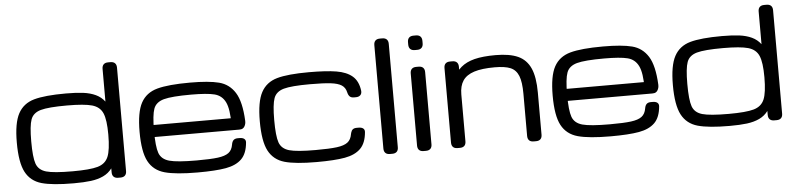

<svg xmlns="http://www.w3.org/2000/svg" viewBox="-45 -991 5152 1243"><g transform="rotate(-5 2531.0 -369.5)"><path d="M46.9 -284.2Q46.9 -410.6 79.8 -471.9Q112.8 -533.2 183.3 -553.2Q253.9 -573.2 391.1 -573.2Q457 -573.2 502.9 -567.4Q548.8 -561.5 583.7 -545.2Q618.7 -528.8 641.6 -498.5V-64.5Q618.7 -33.7 583.7 -17.3Q548.8 -1 503.2 4.9Q457.5 10.7 391.1 10.7Q253.4 10.7 183.1 -9.3Q112.8 -29.3 79.8 -91.6Q46.9 -153.8 46.9 -284.2ZM391.1 -495.1Q270 -495.1 220.2 -481Q170.4 -466.8 155.5 -425.8Q140.6 -384.8 140.6 -284.2Q140.6 -179.7 155.5 -137.7Q170.4 -95.7 219.7 -81.5Q269 -67.4 391.1 -67.4Q503.9 -67.4 554.2 -81.8Q604.5 -96.2 623 -140.1Q641.6 -184.1 641.6 -284.2Q641.6 -380.4 623 -423.3Q604.5 -466.3 554 -480.7Q503.4 -495.1 391.1 -495.1ZM641.6 -39.1V-710.9Q641.6 -730 651.6 -740Q661.6 -750 680.7 -750H696.3Q715.3 -750 725.3 -740Q735.4 -730 735.4 -710.9V-39.1Q735.4 -20 725.3 -10Q715.3 0 696.3 0H680.7Q661.6 0 651.6 -10Q641.6 -20 641.6 -39.1Z M844.7 -284.2Q844.7 -411.1 877.9 -472.2Q911.1 -533.2 983.6 -553.2Q1056.2 -573.2 1197.3 -573.2Q1319.3 -573.2 1385.5 -556.2Q1451.7 -539.1 1489 -479.7Q1526.4 -420.4 1532.2 -295.9Q1533.2 -274.9 1523.2 -258.8Q1513.2 -242.7 1494.6 -242.7H1481.9Q1469.7 -242.7 1460.4 -246.8Q1451.2 -251 1446.3 -259.3Q1441.4 -267.6 1441.4 -279.3Q1441.9 -380.4 1419.7 -425.5Q1397.5 -470.7 1349.4 -482.9Q1301.3 -495.1 1197.3 -495.1Q1071.8 -495.1 1020.3 -481Q968.8 -466.8 953.6 -425.8Q938.5 -384.8 938.5 -284.2Q938.5 -179.7 953.6 -137.7Q968.8 -95.7 1019.8 -81.5Q1070.8 -67.4 1197.3 -67.4Q1288.1 -67.4 1335.2 -73.5Q1382.3 -79.6 1405.3 -96.9Q1428.2 -114.3 1434.1 -150.4Q1437 -168.9 1446.5 -178.2Q1456.1 -187.5 1474.1 -187.5H1486.3Q1505.9 -187.5 1516.1 -179.4Q1526.4 -171.4 1525.4 -156.2Q1519.5 -84.5 1483.4 -48.8Q1447.3 -13.2 1380.9 -1.2Q1314.5 10.7 1197.3 10.7Q1055.2 10.7 983.2 -9.3Q911.1 -29.3 877.9 -91.6Q844.7 -153.8 844.7 -284.2ZM905.3 -320.3H1488.3Q1501 -320.3 1509.8 -315.9Q1518.6 -311.5 1522.9 -302.7Q1527.3 -293.9 1527.3 -281.2Q1527.3 -277.3 1526.4 -271.5Q1524.9 -262.2 1520 -255.6Q1515.1 -249 1507.1 -245.6Q1499 -242.2 1488.3 -242.2H905.3Q892.6 -242.2 883.8 -246.6Q875 -251 870.6 -259.8Q866.2 -268.6 866.2 -281.2Q866.2 -293.9 870.6 -302.7Q875 -311.5 883.8 -315.9Q892.6 -320.3 905.3 -320.3Z M1626 -284.2Q1626 -410.6 1658.9 -471.9Q1691.9 -533.2 1762.5 -553.2Q1833 -573.2 1970.2 -573.2Q2082.5 -573.2 2148.4 -562.3Q2214.4 -551.3 2251.5 -519.5Q2288.6 -487.8 2296.9 -425.8Q2299.3 -406.7 2289.1 -396Q2278.8 -385.3 2259.3 -385.3H2246.6Q2229 -385.3 2219.7 -394.3Q2210.4 -403.3 2206.1 -421.9Q2199.2 -453.1 2175.5 -468.5Q2151.9 -483.9 2104.7 -489.5Q2057.6 -495.1 1970.2 -495.1Q1849.1 -495.1 1799.3 -481Q1749.5 -466.8 1734.6 -425.8Q1719.7 -384.8 1719.7 -284.2Q1719.7 -179.7 1734.6 -137.7Q1749.5 -95.7 1798.8 -81.5Q1848.1 -67.4 1970.2 -67.4Q2061 -67.4 2108.2 -73.5Q2155.3 -79.6 2178.2 -96.9Q2201.2 -114.3 2207 -150.4Q2208 -156.2 2209 -158.7Q2212.9 -173.3 2221.9 -180.4Q2231 -187.5 2247.1 -187.5H2259.3Q2278.8 -187.5 2289.1 -179.4Q2299.3 -171.4 2298.3 -156.2Q2292.5 -84.5 2256.3 -48.8Q2220.2 -13.2 2153.8 -1.2Q2087.4 10.7 1970.2 10.7Q1832.5 10.7 1762.2 -9.3Q1691.9 -29.3 1658.9 -91.6Q1626 -153.8 1626 -284.2Z M2407.7 -39.1V-710.9Q2407.7 -730 2417.7 -740Q2427.7 -750 2446.8 -750H2462.4Q2481.4 -750 2491.5 -740Q2501.5 -730 2501.5 -710.9V-39.1Q2501.5 -20 2491.5 -10Q2481.4 0 2462.4 0H2446.8Q2427.7 0 2417.7 -10Q2407.7 -20 2407.7 -39.1Z M2665.5 -546.9H2681.2Q2700.2 -546.9 2710.2 -536.9Q2720.2 -526.9 2720.2 -507.8V-39.1Q2720.2 -20 2710.2 -10Q2700.2 0 2681.2 0H2665.5Q2646.5 0 2636.5 -10Q2626.5 -20 2626.5 -39.1V-507.8Q2626.5 -526.9 2636.5 -536.9Q2646.5 -546.9 2665.5 -546.9ZM2665.5 -750H2681.2Q2700.2 -750 2710.2 -740Q2720.2 -730 2720.2 -710.9V-695.3Q2720.2 -676.3 2710.2 -666.3Q2700.2 -656.2 2681.2 -656.2H2665.5Q2646.5 -656.2 2636.5 -666.3Q2626.5 -676.3 2626.5 -695.3V-710.9Q2626.5 -730 2636.5 -740Q2646.5 -750 2665.5 -750Z M2847.2 -39.1V-523.4Q2847.2 -542.5 2857.2 -552.5Q2867.2 -562.5 2886.2 -562.5H2901.9Q2920.9 -562.5 2930.9 -552.5Q2940.9 -542.5 2940.9 -523.4V-39.1Q2940.9 -20 2930.9 -10Q2920.9 0 2901.9 0H2886.2Q2867.2 0 2857.2 -10Q2847.2 -20 2847.2 -39.1ZM3341.8 -39.1V-312.5Q3341.8 -389.6 3325.7 -429.7Q3309.6 -469.7 3273.7 -484.9Q3237.8 -500 3171.4 -500Q3087.9 -500 3037.6 -483.9Q2987.3 -467.8 2964.1 -433.6Q2940.9 -399.4 2940.9 -343.8L2899.9 -443.8Q2924.3 -492.7 2958.5 -521.7Q2992.7 -550.8 3046.4 -564.5Q3100.1 -578.1 3183.1 -578.1Q3274.4 -578.1 3329.1 -553.5Q3383.8 -528.8 3409.7 -470.9Q3435.5 -413.1 3435.5 -312.5V-39.1Q3435.5 -20 3425.5 -10Q3415.5 0 3396.5 0H3380.9Q3361.8 0 3351.8 -10Q3341.8 -20 3341.8 -39.1Z M3529.3 -284.2Q3529.3 -411.1 3562.5 -472.2Q3595.7 -533.2 3668.2 -553.2Q3740.7 -573.2 3881.8 -573.2Q4003.9 -573.2 4070.1 -556.2Q4136.2 -539.1 4173.6 -479.7Q4210.9 -420.4 4216.8 -295.9Q4217.8 -274.9 4207.8 -258.8Q4197.8 -242.7 4179.2 -242.7H4166.5Q4154.3 -242.7 4145 -246.8Q4135.7 -251 4130.9 -259.3Q4126 -267.6 4126 -279.3Q4126.5 -380.4 4104.2 -425.5Q4082 -470.7 4033.9 -482.9Q3985.8 -495.1 3881.8 -495.1Q3756.3 -495.1 3704.8 -481Q3653.3 -466.8 3638.2 -425.8Q3623 -384.8 3623 -284.2Q3623 -179.7 3638.2 -137.7Q3653.3 -95.7 3704.3 -81.5Q3755.4 -67.4 3881.8 -67.4Q3972.7 -67.4 4019.8 -73.5Q4066.9 -79.6 4089.8 -96.9Q4112.8 -114.3 4118.7 -150.4Q4121.6 -168.9 4131.1 -178.2Q4140.6 -187.5 4158.7 -187.5H4170.9Q4190.4 -187.5 4200.7 -179.4Q4210.9 -171.4 4210 -156.2Q4204.1 -84.5 4168 -48.8Q4131.8 -13.2 4065.4 -1.2Q3999 10.7 3881.8 10.7Q3739.7 10.7 3667.7 -9.3Q3595.7 -29.3 3562.5 -91.6Q3529.3 -153.8 3529.3 -284.2ZM3589.8 -320.3H4172.9Q4185.5 -320.3 4194.3 -315.9Q4203.1 -311.5 4207.5 -302.7Q4211.9 -293.9 4211.9 -281.2Q4211.9 -277.3 4210.9 -271.5Q4209.5 -262.2 4204.6 -255.6Q4199.7 -249 4191.7 -245.6Q4183.6 -242.2 4172.9 -242.2H3589.8Q3577.1 -242.2 3568.4 -246.6Q3559.6 -251 3555.2 -259.8Q3550.8 -268.6 3550.8 -281.2Q3550.8 -293.9 3555.2 -302.7Q3559.6 -311.5 3568.4 -315.9Q3577.1 -320.3 3589.8 -320.3Z M4310.5 -284.2Q4310.5 -410.6 4343.5 -471.9Q4376.5 -533.2 4447 -553.2Q4517.6 -573.2 4654.8 -573.2Q4720.7 -573.2 4766.6 -567.4Q4812.5 -561.5 4847.4 -545.2Q4882.3 -528.8 4905.3 -498.5V-64.5Q4882.3 -33.7 4847.4 -17.3Q4812.5 -1 4766.8 4.9Q4721.2 10.7 4654.8 10.7Q4517.1 10.7 4446.8 -9.3Q4376.5 -29.3 4343.5 -91.6Q4310.5 -153.8 4310.5 -284.2ZM4654.8 -495.1Q4533.7 -495.1 4483.9 -481Q4434.1 -466.8 4419.2 -425.8Q4404.3 -384.8 4404.3 -284.2Q4404.3 -179.7 4419.2 -137.7Q4434.1 -95.7 4483.4 -81.5Q4532.7 -67.4 4654.8 -67.4Q4767.6 -67.4 4817.9 -81.8Q4868.2 -96.2 4886.7 -140.1Q4905.3 -184.1 4905.3 -284.2Q4905.3 -380.4 4886.7 -423.3Q4868.2 -466.3 4817.6 -480.7Q4767.1 -495.1 4654.8 -495.1ZM4905.3 -39.1V-710.9Q4905.3 -730 4915.3 -740Q4925.3 -750 4944.3 -750H4960Q4979 -750 4989 -740Q4999 -730 4999 -710.9V-39.1Q4999 -20 4989 -10Q4979 0 4960 0H4944.3Q4925.3 0 4915.3 -10Q4905.3 -20 4905.3 -39.1Z"/></g></svg>

Font: Gyrochrome
Style: Regular
Weight: 400
Designer: David Moles
Foundry: David Moles
Version: Version 1.005;Glyphs 3.2.3 (3260)